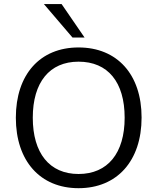

<svg xmlns="http://www.w3.org/2000/svg" viewBox="-20 -939 792 967"><path d="M375.5 8.8C569.6 8.8 693.1 -128.4 693.1 -347.1C693.1 -563.7 570.6 -700 375.5 -700C181.4 -700 59.8 -563.7 59.8 -346.1C59.8 -128.4 182.4 8.8 375.5 8.8ZM375.5 -62.7C229.4 -62.7 145.1 -167.6 145.1 -346.1C145.1 -524.5 229.4 -628.4 375.5 -628.4C523.5 -628.4 607.8 -525.5 607.8 -346.1C607.8 -167.6 522.5 -62.7 375.5 -62.7ZM345.1 -750H405.9L290.2 -918.6H201Z"/></svg>

Font: LL Pando Sans
Style: Regular
Weight: 400
Designer: Joshua Smith
Foundry: Joshua Smith
Version: Version 1.000;Glyphs 3.2.1 (3258)